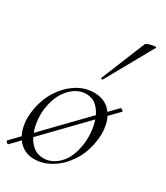

<svg xmlns="http://www.w3.org/2000/svg" viewBox="-187 -811 782 905"><g transform="rotate(30 203.5 -358.0)"><path d="M13 14Q10 17 3 10.5Q-4 4 0 0L386 -398Q388 -400 396 -395Q404 -390 400 -386ZM153 14Q107 14 76.5 -13.5Q46 -41 34.5 -88Q23 -135 34 -193Q45 -251 75.5 -297.5Q106 -344 149.5 -371.5Q193 -399 242 -399Q293 -399 324 -370.5Q355 -342 365 -295Q375 -248 364 -193Q352 -131 319 -84Q286 -37 242 -11.5Q198 14 153 14ZM188 -11Q232 -11 269 -47Q306 -83 318 -149Q325 -184 322.5 -223Q320 -262 307.5 -296.5Q295 -331 271.5 -353Q248 -375 213 -375Q168 -375 130.5 -337Q93 -299 80 -236Q72 -199 75 -160Q78 -121 91.5 -87Q105 -53 129.5 -32Q154 -11 188 -11ZM246 -473Q245 -470 239.5 -472Q234 -474 236 -476L334 -716Q336 -719 344.5 -722.5Q353 -726 364 -728.5Q375 -731 382.5 -731Q390 -731 388 -727Z"/></g></svg>

Font: Cormorant Garamond Light Light
Style: Italic
Weight: 300
Italic angle: -10°
Version: Version 4.001